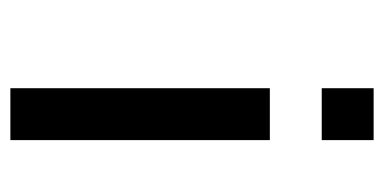

<svg xmlns="http://www.w3.org/2000/svg" viewBox="-205 -335 740 370"><g transform="rotate(90 165.0 -150.0)"><path d="M150 -300H250V200H150ZM150 -500H250V-400H150Z"/></g></svg>

Font: Skate blade
Style: Regular
Weight: 400
Italic angle: -7°
Designer: Valerio Brotto (Silverblur_type)
Version: Version 2.001